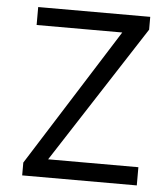

<svg xmlns="http://www.w3.org/2000/svg" viewBox="-49 -701 649 746"><g transform="rotate(5 275.0 -328.5)"><path d="M65 0V-50L404 -587H70V-657H507V-607L160 -71H512V0Z"/></g></svg>

Font: Codetta
Style: Regular
Weight: 400
Italic angle: -11°
Designer: Ulrich Proeller
Foundry: PROSA GmbH
Version: Version 2.00;September 29, 2018;FontCreator 11.5.0.2427 64-b